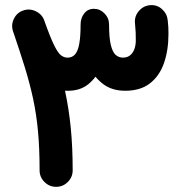

<svg xmlns="http://www.w3.org/2000/svg" viewBox="-20 -669 711 754"><path d="M471.9 -312.6Q531.5 -312.6 568.8 -341.6Q606.2 -370.5 623.9 -421.1Q641.6 -471.8 641.6 -536.7Q641.6 -551.1 641.1 -561.2Q640.5 -571.3 638.7 -589.2Q636 -615.7 616 -633.3Q596.1 -650.9 569.6 -648.7Q543.1 -646.5 525.4 -625.9Q507.7 -605.3 510 -578.9Q512.2 -555.7 512.8 -541.8Q513.3 -528 513.3 -511.1Q513.3 -490.2 507.2 -474.8Q501.1 -459.4 489.9 -451Q478.8 -442.7 462.8 -442.7Q446.3 -442.7 434.1 -453.6Q422 -464.4 415.2 -492.5Q408.3 -520.6 408.3 -572.6Q408.3 -598 390.5 -616.2Q372.7 -634.4 348.8 -634.4Q324.8 -634.4 310.7 -616.2Q296.5 -598 296.5 -572.6Q296.5 -531.9 304.9 -486.6Q313.2 -441.3 333.1 -401.8Q352.9 -362.3 387 -337.5Q421 -312.6 471.9 -312.6ZM246.5 -312.5Q295.4 -312.5 327.1 -338.6Q358.9 -364.7 377 -405.3Q395 -445.8 402 -490.4Q409.1 -535 408.3 -572.5Q407.6 -597.9 390.1 -616.1Q372.7 -634.3 348.8 -634.3Q324.8 -634.3 310.7 -616.1Q296.5 -597.9 296.5 -572.5Q296.5 -526.4 291.4 -497.7Q286.3 -469.1 275.1 -455.9Q263.9 -442.6 245.4 -442.6Q231.9 -442.6 219.9 -451.5Q207.9 -460.4 192.6 -491.3Q177.2 -522.2 154.1 -587.9Q145.3 -613 120.7 -624.6Q96.1 -636.2 71.2 -627.6Q46.3 -619.3 34.7 -594.6Q23.1 -569.9 31.5 -544.8Q57.1 -470.7 83.4 -418.8Q109.6 -366.8 147.8 -339.7Q186 -312.5 246.5 -312.5ZM200.2 64.7Q227.2 64.7 246.3 45.6Q265.4 26.5 265.4 0Q265.4 -91.1 258 -165.7Q250.6 -240.4 236.4 -307.3Q222.2 -374.1 201.5 -442Q180.9 -509.8 154.2 -587.4Q145.9 -612.4 121.2 -624.5Q96.6 -636.6 71.5 -627.9Q46.5 -619.6 34.6 -595.2Q22.7 -570.7 31.4 -545.7Q57.7 -468.4 77.3 -405.3Q96.8 -342.2 109.9 -281.7Q122.9 -221.3 129.2 -153.7Q135.5 -86.2 135.5 0Q135.5 26.5 154.6 45.6Q173.7 64.7 200.2 64.7Z"/></svg>

Font: Mikhak VF
Style: Regular
Weight: 100
Designer: Amin Abedi
Version: Version 3.001